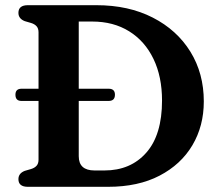

<svg xmlns="http://www.w3.org/2000/svg" viewBox="-20 -720 840 740"><path d="M51 -29.5Q51 -52 75.5 -61.5L99.5 -68.5Q113 -72.5 120.8 -81Q128.5 -89.5 128.5 -104.5V-331H62.5Q39.5 -331 39.5 -355Q39.5 -378 63 -378H128.5V-595.5Q128.5 -610.5 120.8 -619Q113 -627.5 99.5 -631.5L75.5 -638.5Q51 -648 51 -670.5Q51 -700 87.5 -700H351.5Q475.5 -700 568.8 -652.2Q662 -604.5 713.8 -520.8Q765.5 -437 765.5 -329Q765.5 -234.5 721.5 -160.2Q677.5 -86 595 -43Q512.5 0 396.5 0H87.5Q51 0 51 -29.5ZM382.5 -63Q483.5 -63 544 -131.8Q604.5 -200.5 604.5 -332.5Q604.5 -424.5 571.5 -493Q538.5 -561.5 478 -599.2Q417.5 -637 335 -637H283.5V-378H399Q423 -378 423 -355Q423 -331 399 -331H283.5V-118Q283.5 -63 344.5 -63Z"/></svg>

Font: Fraunces 9pt S050 SemiBold
Style: Regular
Weight: 600
Version: Version 1.000; ttfautohint (v1.8.3)